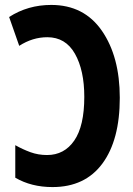

<svg xmlns="http://www.w3.org/2000/svg" viewBox="-20 -746 540 779"><path d="M193 13Q325 13 395.5 -82.5Q466 -178 466 -349Q466 -516 393.5 -621Q321 -726 188 -726Q93 -726 17 -677L58 -560Q112 -595 172 -595Q246 -595 284 -528Q322 -461 322 -353Q322 -235 281.5 -176Q241 -117 171 -117Q135 -117 103.5 -128.5Q72 -140 42 -157V-25Q107 13 193 13Z"/></svg>

Font: Noto Sans Mono UI Condensed ExtraBold
Style: Regular
Weight: 800
Width: 3
Designer: Monotype Design team
Foundry: Monotype Imaging Inc.
Version: 1.000